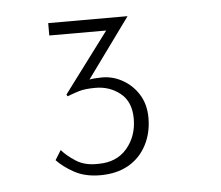

<svg xmlns="http://www.w3.org/2000/svg" viewBox="-36 -736 479 417"><g transform="rotate(-5 204.0 -527.5)"><path d="M167 -358Q134 -358 110.5 -371Q87 -384 73 -399L86 -420Q97 -407 116.5 -394.5Q136 -382 165 -383Q205 -383 227.5 -409.5Q250 -436 250 -474Q250 -511 227 -529.5Q204 -548 173 -548Q150 -548 137 -544Q124 -540 111 -535L109 -539L216 -682L227 -670H83V-697H256L150 -551L125 -552Q136 -560 151 -564.5Q166 -569 182 -569Q208 -571 231 -559Q254 -547 268 -525Q282 -503 282 -473Q282 -440 268 -413.5Q254 -387 228.5 -372.5Q203 -358 167 -358Z"/></g></svg>

Font: Josefin Sans ExtraLight
Style: Regular
Weight: 250
Designer: Santiago Orozco
Foundry: Typemade
Version: Version 2.000